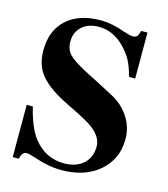

<svg xmlns="http://www.w3.org/2000/svg" viewBox="-107 -776 770 880"><g transform="rotate(15 278.0 -336.5)"><path d="M484 -474H455Q442 -522 427 -549.5Q412 -577 386 -604Q332 -660 263 -660Q212 -660 182.5 -632.5Q153 -605 153 -561Q153 -525 174 -502Q195 -479 256 -447Q275 -437 325 -411.5Q375 -386 404 -370Q453 -343 483 -296.5Q513 -250 513 -194Q513 -99 444.5 -40Q376 19 265 19Q204 19 135 -5Q104 -15 94 -15Q82 -15 75 -7.5Q68 0 64 19H35V-229H64Q87 -133 124 -86Q181 -14 268 -14Q326 -14 360 -44.5Q394 -75 394 -127Q394 -175 337 -215Q312 -233 215 -280Q126 -323 85 -370Q44 -417 44 -490Q44 -585 102.5 -638Q161 -691 263 -691Q318 -691 380 -668Q410 -658 422 -658Q436 -658 442.5 -665Q449 -672 454 -692H484Z"/></g></svg>

Font: STIX
Style: Bold
Weight: 700
Designer: MicroPress Inc., with final additions and corrections provided by Coen Hoffman, Elsevier (retired)
Version: Version 1.1.1